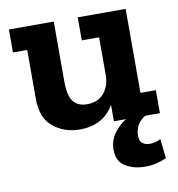

<svg xmlns="http://www.w3.org/2000/svg" viewBox="-76 -520 737 797"><g transform="rotate(-10 292.5 -121.5)"><path d="M571 0H508Q481 19 473 38.5Q465 58 465 74Q465 100 477.5 109Q490 118 508 118Q534 118 554 106L563 188Q546 196 524 202Q502 208 473 208Q424 208 389.5 186.5Q355 165 355 117Q355 79 376 49Q397 19 428 0H377V-69Q332 9 232 9Q168 9 121 -29Q74 -67 74 -147V-354H14V-451H203V-197Q203 -138 222.5 -113.5Q242 -89 280 -89Q326 -89 351.5 -119Q377 -149 377 -196V-354H304V-451H506V-97H571Z"/></g></svg>

Font: Zilla Slab Bold
Style: Bold
Weight: 700
Designer: Typotheque.com
Foundry: Typotheque type foundry
Version: Version 1.1; 2017; ttfautohint (v1.6)